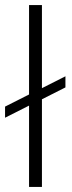

<svg xmlns="http://www.w3.org/2000/svg" viewBox="-22 -740 286 760"><path d="M237 -394 144 -347V0H93V-322L-2 -274V-318L93 -366V-720H144V-391L237 -438Z"/></svg>

Font: Chivo Thin
Style: Regular
Weight: 100
Designer: Hector Gatti
Foundry: Omnibus-Type
Version: Version 1.007